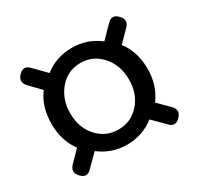

<svg xmlns="http://www.w3.org/2000/svg" viewBox="-111 -744 777 750"><g transform="rotate(-30 277.5 -368.5)"><path d="M53 -141Q31 -165 53 -189L101 -238Q61 -292 61 -367Q61 -446 101 -498L53 -548Q31 -572 53 -596Q78 -623 102 -597L154 -544Q207 -586 278 -586Q347 -586 401 -544L439 -583L453 -597Q477 -623 502 -596Q525 -572 502 -548L453 -498Q494 -444 494 -367Q494 -293 453 -238L502 -189Q525 -165 502 -141Q477 -114 453 -140L401 -192Q347 -150 278 -150Q208 -150 154 -192L102 -140Q78 -114 53 -141ZM278 -218Q333 -218 371 -259Q410 -302 410 -367.5Q410 -433 371 -476Q333 -518 278 -518Q221 -518 184 -476Q145 -432 145 -366.5Q145 -301 184 -259Q222 -218 278 -218Z"/></g></svg>

Font: GenSenRounded JP R
Style: Regular
Weight: 400
Version: Version 1.501;PS 1;hotconv 16.6.51;makeotf.lib2.5.65220